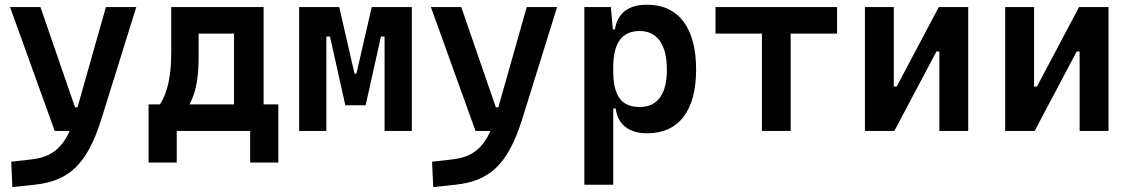

<svg xmlns="http://www.w3.org/2000/svg" viewBox="-20 -547 4728 802"><path d="M31.7 234.4 124.5 224.6C267.1 209.5 343.3 140.1 402.3 -45.9L549.3 -517.6H422.4L303.7 -98.6H293.5L148.9 -517.6H22L208.5 0H271C236.3 76.7 189 109.9 112.8 118.7L26.9 128.4Z M600.6 131.8H718.3V0H1024.9V131.8H1142.6V-110.8H1081.1V-517.6H695.3V-329.1C695.3 -233.9 681.6 -162.6 647.9 -110.8H600.6ZM957.5 -110.8H771.5C798.8 -160.6 809.6 -224.6 809.6 -305.7V-406.7H957.5Z M1229.5 0H1343.3V-394.5H1358.4L1422.4 -107.4H1507.3L1571.3 -394.5H1586.4V0H1700.2V-517.6H1532.7L1468.8 -239.3H1460.9L1397 -517.6H1229.5Z M1789.6 234.4 1882.3 224.6C2024.9 209.5 2101.1 140.1 2160.2 -45.9L2307.1 -517.6H2180.2L2061.5 -98.6H2051.3L1906.7 -517.6H1779.8L1966.3 0H2028.8C1994.1 76.7 1946.8 109.9 1870.6 118.7L1784.7 128.4Z M2420.9 224.6H2541.5V-93.8H2551.8C2560.5 -26.4 2607.9 9.8 2683.1 9.8C2814.5 9.8 2887.7 -83.5 2887.7 -256.3C2887.7 -431.2 2814.5 -527.3 2682.6 -527.3C2603.5 -527.3 2559.1 -491.2 2548.3 -423.8H2540L2531.7 -517.6H2420.9ZM2541.5 -251.5V-265.6C2541.5 -368.2 2578.6 -417.5 2651.9 -417.5C2725.6 -417.5 2765.6 -360.4 2765.6 -256.3C2765.6 -153.3 2726.6 -100.1 2651.9 -100.1C2574.2 -100.1 2541.5 -148.4 2541.5 -251.5Z M3162.6 0H3282.7V-406.7H3476.6V-517.6H2968.8V-406.7H3162.6Z M3592.8 0H3715.8L3891.6 -332H3903.8V0H4024.4V-517.6H3901.4L3725.6 -185.5H3713.4V-517.6H3592.8Z M4178.7 0H4301.8L4477.5 -332H4489.7V0H4610.4V-517.6H4487.3L4311.5 -185.5H4299.3V-517.6H4178.7Z"/></svg>

Font: Cascadia Mono SemiBold
Style: Regular
Weight: 600
Monospace: yes
Designer: Aaron Bell
Foundry: Saja Typeworks
Version: Version 2404.023